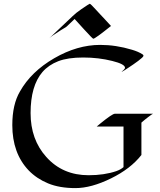

<svg xmlns="http://www.w3.org/2000/svg" viewBox="-20 -966 839 1005"><path d="M780.8 -370.6Q776.4 -369.1 755.4 -353Q734.4 -336.9 720.2 -324.2V-154.8Q663.6 -82.5 561 -32.2Q457.5 18.6 374.5 18.6Q291.5 18.6 231.7 -6.1Q171.9 -30.8 129.9 -74.2Q44.4 -164.1 44.4 -311Q44.4 -419.4 84.5 -487.3Q142.6 -590.8 263.7 -661.1Q384.3 -731 504.4 -731Q586.9 -731 670.9 -705.6Q704.1 -695.8 726.1 -681.6Q731 -678.2 731 -674.3Q731 -670.4 723.1 -663.3Q715.3 -656.2 703.4 -647.2Q691.4 -638.2 677.2 -628.4Q663.1 -618.7 650.4 -610.4Q624.5 -592.8 616.2 -589.4Q616.7 -590.8 619.6 -593.3Q622.6 -595.7 626 -598.6Q634.3 -606.4 634.3 -611.3Q634.3 -630.4 567.4 -647Q496.1 -665 415.5 -665Q335 -665 284.7 -645.5Q234.4 -626 202.1 -588.9Q140.1 -516.6 140.1 -374Q140.1 -235.8 222.2 -144.5Q307.6 -48.8 443.8 -48.8Q525.9 -48.8 588.9 -70.3Q612.3 -78.6 626.5 -91.3V-303.7H486.3L504.9 -319.3Q567.9 -370.6 581.1 -370.6ZM561 -830.1Q477.5 -763.2 468.3 -763.2Q464.8 -763.2 418.7 -813.7Q372.6 -864.3 370.6 -866.7L330.1 -828.1Q324.7 -823.2 316.9 -819.1Q309.1 -814.9 297.9 -807.6Q252.4 -779.3 237.8 -765.6L359.9 -881.3Q376.5 -897.9 405.8 -918Q447.3 -946.3 449.7 -946.3Q452.1 -946.3 460 -938.5Q467.8 -930.7 479 -918.5Q490.2 -906.2 503.7 -891.8Q517.1 -877.4 529.1 -864.7Q541 -852.1 549.8 -842.3Q558.6 -832.5 561 -830.1Z"/></svg>

Font: Fondamento
Style: Regular
Weight: 400
Version: Version 1.000